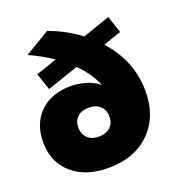

<svg xmlns="http://www.w3.org/2000/svg" viewBox="-137 -858 885 974"><g transform="rotate(-20 305.5 -371.0)"><path d="M15 -226Q15 -327 77 -387Q139 -447 242 -447Q287 -447 328.5 -433.5Q370 -420 394 -398Q370 -463 305 -528L136 -470L105 -561L218 -600Q160 -640 92 -670L227 -751Q322 -716 395 -660L543 -711L573 -619L476 -586Q592 -456 592 -294Q592 -156 508 -73.5Q424 9 284 9Q161 9 88 -55Q15 -119 15 -226ZM208 -236Q208 -200 230.5 -178.5Q253 -157 291 -157Q330 -157 353 -178Q376 -199 376 -235Q376 -270 353 -291.5Q330 -313 291 -313Q253 -313 230.5 -292Q208 -271 208 -236Z"/></g></svg>

Font: Trueno
Style: ExBd
Weight: 800
Designer: Julieta Ulanovsky
Foundry: Julieta Ulanovsky
Version: Version 3.001b